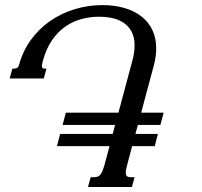

<svg xmlns="http://www.w3.org/2000/svg" viewBox="-20 -747 807 767"><path d="M220.2 -211.9H430.2L439.9 -248H230L243.2 -296.9H453.1L508.8 -504.9Q513.7 -522 515.6 -537.1Q517.6 -552.2 517.6 -565.9Q517.6 -598.1 505.9 -620.1Q494.1 -642.1 474.6 -655.5Q455.1 -668.9 429.2 -674.6Q403.3 -680.2 375 -680.2Q341.3 -680.2 307.1 -671.4Q272.9 -662.6 242.7 -642.1Q212.4 -621.6 188.5 -587.4Q164.6 -553.2 150.9 -502.4Q147.5 -490.7 147.5 -483.4Q147.5 -477.1 150.6 -474.9Q153.8 -472.7 160.6 -472.7H165.5L154.8 -433.6H18.6L29.3 -472.7H34.2Q44.4 -472.7 49.1 -476.1Q53.7 -479.5 55.7 -486.3Q70.8 -542.5 102.8 -586.9Q134.8 -631.3 179.2 -662.4Q223.6 -693.4 277.3 -710Q331.1 -726.6 389.2 -726.6Q438 -726.6 477.8 -714.8Q517.6 -703.1 545.7 -680.9Q573.7 -658.7 588.9 -626.7Q604 -594.7 604 -553.7Q604 -521.5 594.7 -486.3L543.9 -296.9H633.8L620.6 -248H530.8L521 -211.9H610.8L598.1 -163.1H507.8L488.8 -91.3Q485.8 -80.1 484.1 -71.5Q482.4 -63 482.4 -57.1Q482.4 -47.4 487.1 -43.2Q491.7 -39.1 502.9 -39.1H517.6L506.8 0H331.5L342.3 -39.1H356.9Q374 -39.1 382.3 -51Q390.6 -63 398.4 -91.8L417.5 -163.1H207.5Z"/></svg>

Font: Arian AMU Serif
Style: Italic
Weight: 400
Italic angle: -15°
Designer: Ruben Hakobyan (Tarumian)
Foundry: Ruben Hakobyan (Tarumian)
Version: Version 1.002